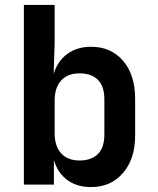

<svg xmlns="http://www.w3.org/2000/svg" viewBox="-20 -750 640 780"><path d="M350 10Q292 10 253 -19Q214 -48 199 -100V0H77V-730H202V-576L198 -450Q214 -502 253.5 -531Q293 -560 350 -560Q431 -560 480 -503Q529 -446 529 -349V-200Q529 -104 479.5 -47Q430 10 350 10ZM303 -98Q351 -98 377.5 -124Q404 -150 404 -204V-346Q404 -400 377.5 -426Q351 -452 303 -452Q255 -452 228.5 -423Q202 -394 202 -341V-209Q202 -156 228.5 -127Q255 -98 303 -98Z"/></svg>

Font: Pitagon Sans Mono
Style: Bold
Weight: 700
Monospace: yes
Designer: Travis Tran
Foundry: Pitagon
Version: Version 1.001; ttfautohint (v1.8.4.7-5d5b);gftools[0.9.26]